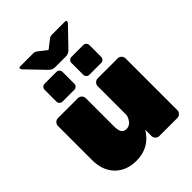

<svg xmlns="http://www.w3.org/2000/svg" viewBox="-246 -1002 1138 1138"><g transform="rotate(-45 323.0 -433.5)"><path d="M316.7 -725H270.8Q250 -725 233.3 -741.7L125 -854.2Q118.3 -862.5 118.3 -867.5Q118.3 -875 129.2 -875H237.5Q251.7 -875 262.5 -866.7L316.7 -825L370.8 -866.7Q381.7 -875 395.8 -875H504.2Q515 -875 515 -867.5Q515 -862.5 508.3 -854.2L400 -741.7Q383.3 -725 362.5 -725ZM358.3 -575V-675Q358.3 -685 365.8 -692.5Q373.3 -700 383.3 -700H483.3Q493.3 -700 500.8 -692.5Q508.3 -685 508.3 -675V-575Q508.3 -565 500.8 -557.5Q493.3 -550 483.3 -550H383.3Q373.3 -550 365.8 -557.5Q358.3 -565 358.3 -575ZM133.3 -575V-675Q133.3 -685 140.8 -692.5Q148.3 -700 158.3 -700H258.3Q268.3 -700 275.8 -692.5Q283.3 -685 283.3 -675V-575Q283.3 -565 275.8 -557.5Q268.3 -550 258.3 -550H158.3Q148.3 -550 140.8 -557.5Q133.3 -565 133.3 -575ZM604.2 -466.7V-33.3Q604.2 -20 594.6 -10Q585 0 570.8 0H420.8Q406.7 0 397.1 -10Q387.5 -20 387.5 -33.3V-85Q330.8 8.3 220.8 8.3Q138.3 8.3 87.9 -42.5Q37.5 -93.3 37.5 -183.3V-466.7Q37.5 -480 47.1 -490Q56.7 -500 70.8 -500H237.5Q251.7 -500 261.2 -490Q270.8 -480 270.8 -466.7V-233.3Q270.8 -196.7 280.8 -181.7Q290.8 -166.7 312.5 -166.7Q353.3 -166.7 370.8 -222.5V-466.7Q370.8 -480 380.4 -490Q390 -500 404.2 -500H570.8Q585 -500 594.6 -490Q604.2 -480 604.2 -466.7Z"/></g></svg>

Font: BoonTook Mon
Style: Regular
Weight: 400
Designer: Sungsit Sawaiwan
Foundry: FontUni
Version: Version 3.0